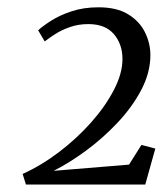

<svg xmlns="http://www.w3.org/2000/svg" viewBox="-20 -928 446 526"><path d="M51 -422.5 42 -451.5Q93 -474.5 141.8 -511.5Q190.5 -548.5 229.8 -592.8Q269 -637 292.2 -682Q315.5 -727 315.5 -766Q315.5 -807 292 -834.5Q268.5 -862 222 -862Q195 -862 172 -854Q149 -846 131.5 -834.8Q114 -823.5 102.5 -814.5L84.5 -845Q97 -856.5 120 -871.2Q143 -886 176 -897Q209 -908 250 -908Q300 -908 331.2 -888.8Q362.5 -869.5 377.2 -839.5Q392 -809.5 392 -777Q392 -729 366.8 -681.2Q341.5 -633.5 301.2 -591Q261 -548.5 215 -514.8Q169 -481 127 -460L333.5 -477L367.5 -531L405.5 -521L378 -422.5Z"/></svg>

Font: Merriweather Light
Style: Italic
Weight: 300
Italic angle: -7.8°
Designer: Eben Sorkin
Foundry: Eben Sorkin
Version: Version 2.101